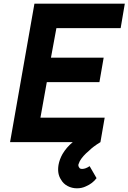

<svg xmlns="http://www.w3.org/2000/svg" viewBox="-20 -770 696 1040"><path d="M503 195Q481.5 224 445 239.5Q423 250 397 250Q370 250 346.5 237.8Q323 225.5 310.5 203Q289 171 297 123Q302.5 93 318.5 64.5Q340 28 374 0H34.5L166.5 -750H656L633.5 -617.5H285.5L256 -457.5H541.5L518.5 -325H233.5L199 -132.5H547L524 0Q485 23.5 461.5 47Q429 74 412.5 102Q406.5 115 405 120Q403 129.5 408.5 136.5Q411.5 145 425 145Q443.5 145 465.5 130Z"/></svg>

Font: Russisch Sans ExtraBold
Style: Italic
Weight: 800
Width: 4
Italic angle: -10°
Designer: Michael Sharanda (font) & Cristiano Sobral (main changes)
Foundry: Michael Sharanda
Version: Version 2.00;September 8, 2020;FontCreator 13.0.0.2681 64-bi